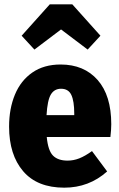

<svg xmlns="http://www.w3.org/2000/svg" viewBox="-20 -849 551 887"><path d="M490 -216H196Q202 -153 225 -130Q248 -107 292 -107Q320 -107 346.5 -117.5Q373 -128 405 -151L475 -57Q391 18 277 18Q152 18 87 -58Q22 -134 22 -264Q22 -347 49 -412Q76 -477 129.5 -514Q183 -551 260 -551Q368 -551 431 -479.5Q494 -408 494 -275Q494 -250 490 -216ZM323 -324Q323 -382 309.5 -410.5Q296 -439 262 -439Q231 -439 215 -412.5Q199 -386 195 -317H323ZM139 -620 80 -684 210 -829H314L444 -684L385 -620L262 -713Z"/></svg>

Font: Fira Sans Condensed ExtraBold
Style: Regular
Weight: 800
Width: 3
Designer: Carrois Corporate & Edenspiekermann AG
Foundry: Carrois Corporate GbR & Edenspiekermann AG
Version: Version 4.203